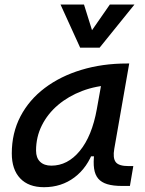

<svg xmlns="http://www.w3.org/2000/svg" viewBox="-20 -796 626 827"><path d="M169.4 10.3Q103 10.3 66.9 -27.8Q30.8 -65.9 30.8 -135.3Q30.8 -223.1 68.1 -294.7Q105.5 -366.2 172.9 -417Q240.2 -467.8 330.6 -495.1Q420.9 -522.5 526.9 -522.5H536.6L472.2 -154.8Q465.3 -115.7 478.3 -98.1Q491.2 -80.6 534.2 -80.6H554.2L539.6 4.9H504.9Q467.3 4.9 442.1 -2.7Q417 -10.3 403.1 -26.6Q389.2 -43 385.3 -69.8Q381.3 -96.7 386.2 -135.3L414.6 -122.6H357.9L383.8 -150.9Q356.9 -74.2 300.8 -32Q244.6 10.3 169.4 10.3ZM201.2 -82.5Q271.5 -82.5 323.7 -146Q376 -209.5 397 -325.7L422.4 -467.3L461.9 -429.7Q393.6 -426.8 334.2 -404.3Q274.9 -381.8 230.2 -344Q185.5 -306.2 160.4 -256.1Q135.3 -206.1 135.3 -147.5Q135.3 -116.2 152.6 -99.4Q169.9 -82.5 201.2 -82.5ZM325.2 -590.8 240.7 -776.4H341.8L379.4 -656.2H369.6L453.1 -776.4H559.1L409.2 -590.8Z"/></svg>

Font: Cascadia Code
Style: Italic
Weight: 400
Italic angle: -10°
Designer: Aaron Bell
Foundry: Saja Typeworks
Version: Version 2407.024